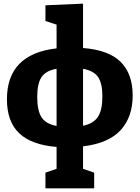

<svg xmlns="http://www.w3.org/2000/svg" viewBox="-20 -802 765 1052"><path d="M496 144V230H229V144L290 123V3Q152 -8 85 -72Q18 -136 18 -258Q18 -506 290 -537V-667L229 -687V-773L435 -782V-539Q576 -528 641.5 -462.5Q707 -397 707 -279Q707 -161 641 -89Q575 -17 435 0V123ZM184 -270Q184 -196 207.5 -159.5Q231 -123 290 -112V-425Q231 -415 207.5 -379.5Q184 -344 184 -270ZM541 -274Q541 -344 518 -379Q495 -414 435 -425V-113Q493 -125 517 -162.5Q541 -200 541 -274Z"/></svg>

Font: Bitter ExtraBold
Style: Regular
Weight: 800
Designer: Sol Matas, and Bitter project Authors
Foundry: Sol Matas
Version: Version 2.001